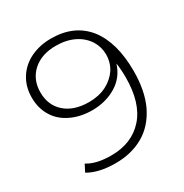

<svg xmlns="http://www.w3.org/2000/svg" viewBox="-164 -835 931 971"><g transform="rotate(-30 301.0 -350.0)"><path d="M266 -705Q401 -705 475 -613Q547 -520 547 -354Q547 -239 509 -158Q469 -76 400 -36Q329 5 236 5Q137 5 77 -31L98 -72Q148 -40 236 -40Q357 -40 427 -119Q496 -197 496 -346Q496 -392 490 -430Q469 -361 409 -324Q347 -286 267 -286Q199 -286 145 -312Q90 -338 62 -385Q33 -432 33 -494Q33 -557 63 -605Q93 -653 146 -679Q200 -705 266 -705ZM274 -330Q331 -330 375 -352Q418 -374 444 -412Q468 -450 468 -497Q468 -539 445 -577Q420 -616 376 -638Q330 -661 268 -661Q186 -661 135 -616Q84 -570 84 -495Q84 -420 135 -375Q186 -330 274 -330Z"/></g></svg>

Font: Montserrat Light Alt1
Style: Light
Weight: 500
Designer: Differentunic
Foundry: Julieta Ulanovsky
Version: 0.1